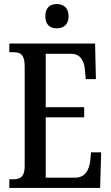

<svg xmlns="http://www.w3.org/2000/svg" viewBox="-20 -929 549 949"><path d="M261 -789C292 -789 319 -806 319 -849C319 -892 292 -909 261 -909C228 -909 204 -892 204 -849C204 -806 228 -789 261 -789ZM26 0H475L480 -176H430L426 -133C420 -89 401 -51 352 -51H206V-349H396V-399H206V-663H332C379 -663 397 -626 400 -581L404 -538H454L450 -714H26V-671H47C78 -671 102 -662 102 -602V-107C102 -56 81 -43 47 -43H26Z"/></svg>

Font: Noto Serif Armenian ExtraCondensed Medium
Style: Regular
Weight: 500
Width: 2
Designer: Monotype Design Team
Foundry: Monotype Imaging Inc.
Version: Version 2.008